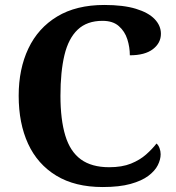

<svg xmlns="http://www.w3.org/2000/svg" viewBox="-20 -744 709 774"><path d="M394.1 10Q282.3 10 206.8 -36Q131.2 -82 93.2 -164.5Q55.3 -247 55.3 -358Q55.3 -466 94.4 -548.5Q133.5 -631 210.5 -677.5Q287.5 -724 400.6 -724Q477.3 -724 527.8 -708.6Q578.3 -693.3 603.5 -666.9Q628.7 -640.5 628.7 -607.9Q628.7 -570.7 596.5 -545.9Q564.2 -521.1 503.4 -521.1Q503.4 -553.9 493.3 -585.7Q483.2 -617.5 459.1 -638.7Q435.1 -660 393.4 -660Q330.6 -660 293.3 -624.6Q256 -589.3 239.8 -521.9Q223.7 -454.5 223.7 -358Q223.7 -262 243.2 -197.6Q262.6 -133.2 306 -101.5Q349.4 -69.9 420.1 -69.9Q472 -69.9 508 -84.5Q544 -99.1 569 -121.3Q593.9 -143.4 610.9 -165.4Q618.4 -159.2 623 -147.1Q627.6 -135 627.6 -122.3Q627.6 -101 616.1 -78Q604.5 -55 577.9 -35Q551.4 -15.1 506.2 -2.5Q461.1 10 394.1 10Z"/></svg>

Font: Noto Serif Sinhala
Style: Regular
Weight: 400
Designer: Jelle Bosma - Monotype Design Team
Foundry: Monotype Imaging Inc.
Version: Version 2.006